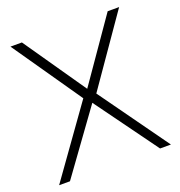

<svg xmlns="http://www.w3.org/2000/svg" viewBox="-127 -807 856 915"><g transform="rotate(-20 301.0 -350.0)"><path d="M18 0 268 -350 26 -700H84L301 -386L519 -700H577L334 -350L585 0H530L301 -315L73 0Z"/></g></svg>

Font: SUSE ExtraLight
Style: Regular
Weight: 250
Designer: Rene Bieder
Foundry: SUSE
Version: Version 1.000